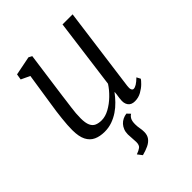

<svg xmlns="http://www.w3.org/2000/svg" viewBox="-230 -674 1030 1030"><g transform="rotate(-45 285.0 -159.0)"><path d="M333.5 23 351 41.5Q340.5 47 333.2 59.8Q326 72.5 326 96.5Q326 114 329 129Q332 144 332 160Q332 184.5 320 200.5Q308 216.5 286.8 226.5Q265.5 236.5 238.5 243.5L218.5 217.5Q239.5 210 251.5 201Q263.5 192 263.5 168Q263.5 157 261.8 139Q260 121 260 108Q260 89.5 265.8 74.8Q271.5 60 281.5 49Q291.5 38 305 31.5Q318.5 25 333.5 23ZM182.5 10Q147 10 120.8 -2Q94.5 -14 80 -42.2Q65.5 -70.5 65.5 -120Q65.5 -137 66.8 -158.2Q68 -179.5 70.8 -203.5Q73.5 -227.5 76.5 -251Q79.5 -274.5 83 -294.5L112 -484L62 -507.5L67.5 -540.5L175.5 -562L194.5 -552L158.5 -290.5Q156 -269.5 153.2 -249Q150.5 -228.5 147.8 -208.8Q145 -189 143.5 -170Q142 -151 142 -132.5Q142 -97 150.8 -78Q159.5 -59 176 -52Q192.5 -45 214.5 -45Q243 -45 273.5 -61.8Q304 -78.5 331.2 -104.8Q358.5 -131 377 -160L429.5 -557.5H506L442 -79Q439.5 -61 443.5 -52Q447.5 -43 455 -43Q465 -43 478 -51Q491 -59 509 -76.5L520.5 -54.5Q516.5 -47.5 501 -32Q485.5 -16.5 462.8 -3.8Q440 9 413 9Q385.5 9 373.2 -9Q361 -27 365.5 -56Q365.5 -57.5 366 -62.8Q366.5 -68 367.8 -75Q369 -82 369.8 -89.2Q370.5 -96.5 371 -102.5L370 -103.5Q354 -82 334.2 -61.5Q314.5 -41 290.8 -25Q267 -9 240 0.5Q213 10 182.5 10Z"/></g></svg>

Font: Merriweather 28pt Light
Style: Italic
Weight: 300
Italic angle: -7.8°
Version: Version 2.101